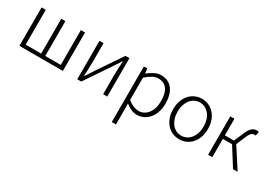

<svg xmlns="http://www.w3.org/2000/svg" viewBox="-13 -1308 3172 2307"><g transform="rotate(30 1573.0 -154.5)"><path d="M100 -533H158V-50H373V-533H430V-50H645V-533H703V0H100Z M903 -533H960V-276Q960 -233 957.5 -181.5Q955 -130 953 -76H958Q974 -101 995.5 -134Q1017 -167 1033 -192L1264 -533H1319V0H1262V-256Q1262 -301 1264.5 -352Q1267 -403 1269 -457H1264Q1248 -432 1226.5 -399Q1205 -366 1189 -342L958 0H903Z M1519 -533H1567L1574 -468H1576Q1615 -498 1660 -522.5Q1705 -547 1754 -547Q1807 -547 1847 -527.5Q1887 -508 1914 -472.5Q1941 -437 1954.5 -386.5Q1968 -336 1968 -275Q1968 -207 1949 -153.5Q1930 -100 1897.5 -63Q1865 -26 1822.5 -6.5Q1780 13 1733 13Q1695 13 1656 -3.5Q1617 -20 1576 -52L1577 46V238H1519ZM1728 -38Q1767 -38 1799.5 -55Q1832 -72 1856 -103Q1880 -134 1893 -177.5Q1906 -221 1906 -275Q1906 -323 1897.5 -363.5Q1889 -404 1869.5 -433.5Q1850 -463 1819 -479.5Q1788 -496 1743 -496Q1705 -496 1664.5 -474.5Q1624 -453 1577 -411V-103Q1620 -67 1659.5 -52.5Q1699 -38 1728 -38Z M2321 13Q2273 13 2229 -5.5Q2185 -24 2152 -60Q2119 -96 2099.5 -148Q2080 -200 2080 -266Q2080 -333 2099.5 -385Q2119 -437 2152 -473Q2185 -509 2229 -528Q2273 -547 2321 -547Q2369 -547 2413 -528Q2457 -509 2490 -473Q2523 -437 2542.5 -385Q2562 -333 2562 -266Q2562 -200 2542.5 -148Q2523 -96 2490 -60Q2457 -24 2413 -5.5Q2369 13 2321 13ZM2321 -37Q2360 -37 2393 -53.5Q2426 -70 2450.5 -100.5Q2475 -131 2488.5 -173Q2502 -215 2502 -266Q2502 -317 2488.5 -359.5Q2475 -402 2450.5 -432Q2426 -462 2393 -479Q2360 -496 2321 -496Q2282 -496 2249 -479Q2216 -462 2192 -432Q2168 -402 2154.5 -359.5Q2141 -317 2141 -266Q2141 -215 2154.5 -173Q2168 -131 2192 -100.5Q2216 -70 2249 -53.5Q2282 -37 2321 -37Z M3128 0H3064L2904 -254H2776V0H2718V-533H2776V-303H2902L2957 -432Q2972 -467 2986.5 -489.5Q3001 -512 3016.5 -524.5Q3032 -537 3048.5 -542Q3065 -547 3083 -547Q3091 -547 3098 -545.5Q3105 -544 3110 -542L3098 -486Q3093 -488 3090 -488Q3087 -488 3081 -488Q3070 -488 3060.5 -485Q3051 -482 3041 -473.5Q3031 -465 3021 -449Q3011 -433 3000 -406L2947 -280Z"/></g></svg>

Font: SpoqaHanSansJP-Light
Style: Regular
Weight: 300
Designer: [Source Han Sans]
Ryoko NISHIZUKA  (kana & ideographs); Paul D. Hunt (Latin, Greek & Cyrillic); Wenlong ZHANG  (bopomofo
Foundry: Spoqa (http://bi.spoqa.com)
Version: Version 1.002.20150607